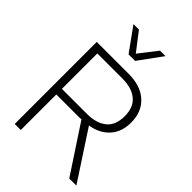

<svg xmlns="http://www.w3.org/2000/svg" viewBox="-268 -1051 1165 1165"><g transform="rotate(45 314.5 -469.0)"><path d="M442 -938 332 -787H276L167 -938H214L304 -821L395 -938ZM86 0V-704H359Q463 -704 521.5 -650.5Q580 -597 580 -505Q580 -424 534 -374Q488 -324 411 -312L615 0H554L352 -307L342 -305H138V0ZM138 -353H353Q433 -353 479 -390Q525 -427 525 -505Q525 -582 479 -619.5Q433 -657 353 -657H138Z"/></g></svg>

Font: Prodigy Sans Light
Style: Regular
Weight: 300
Designer: Wei Huang
Foundry: Wei Huang
Version: Version 1.003; ttfautohint (v1.8.3)